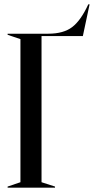

<svg xmlns="http://www.w3.org/2000/svg" viewBox="-20 -663 432 883"><path d="M15 195 74 175V-483L15 -503V-508H202Q272 -508 312 -538.5Q352 -569 386 -643H392L361 -497H171V175L233 195V200H15Z"/></svg>

Font: Nyght Serif
Style: Regular
Weight: 400
Designer: Maksym Kobuzan
Version: Version 0.410